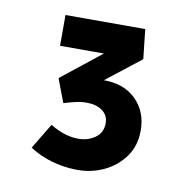

<svg xmlns="http://www.w3.org/2000/svg" viewBox="-52 -829 452 467"><g transform="rotate(10 173.5 -595.0)"><path d="M169 -412Q147 -412 125.5 -416Q104 -420 85 -427.5Q66 -435 49 -446L87 -509Q107 -497 124 -492Q141 -487 157 -487Q180 -487 198 -499.5Q216 -512 216 -536Q216 -555 201 -566Q186 -577 162 -577Q148 -577 133.5 -573.5Q119 -570 106 -566L84 -624L200 -716L215 -702H74V-778H271L279 -705L173 -622L162 -629Q168 -632 177.5 -635Q187 -638 194 -638Q244 -638 273.5 -608.5Q303 -579 303 -533Q303 -495 283.5 -468Q264 -441 233.5 -426.5Q203 -412 169 -412Z"/></g></svg>

Font: Lexend Mega Medium
Style: Regular
Weight: 500
Version: Version 1.007